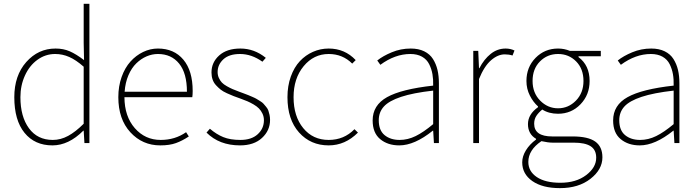

<svg xmlns="http://www.w3.org/2000/svg" viewBox="-20 -742 3626 996"><path d="M252 12.2Q160.2 12.2 107.2 -53Q54.2 -118.2 54.2 -237.8Q54.2 -350.1 116.2 -420.2Q178.2 -490.2 268.1 -490.2Q309.1 -490.2 342 -475.8Q375 -461.4 416 -430.2L414.1 -520V-722.2H443.8V0H418L414.1 -64H412.1Q335.9 12.2 252 12.2ZM253.9 -16.1Q294.9 -16.1 333.5 -37.1Q372.1 -58.1 414.1 -100.1V-396Q374 -431.2 339.1 -446.5Q304.2 -461.9 266.1 -461.9Q215.8 -461.9 174.3 -431.9Q132.8 -401.9 109.4 -350.3Q85.9 -298.8 85.9 -237.8Q85.9 -137.2 130.1 -76.7Q174.3 -16.1 253.9 -16.1Z M799.3 -461.9Q769 -461.9 740.2 -449.5Q711.4 -437 687 -413.3Q662.6 -389.6 646.2 -351.6Q629.9 -313.5 626.5 -266.1H949.7Q949.7 -362.3 909.2 -412.1Q868.7 -461.9 799.3 -461.9ZM811.5 12.2Q718.8 12.2 656.2 -55.9Q593.8 -124 593.8 -237.8Q593.8 -294.4 610.8 -342.5Q627.9 -390.6 656.7 -422.6Q685.5 -454.6 722.4 -472.4Q759.3 -490.2 799.3 -490.2Q882.8 -490.2 931.2 -432.6Q979.5 -375 979.5 -270Q979.5 -250 977.5 -237.8H625.5Q626 -138.2 679.4 -77.1Q732.9 -16.1 813.5 -16.1Q888.2 -16.1 945.3 -56.2L959.5 -34.2Q925.8 -11.7 892.8 0.2Q859.9 12.2 811.5 12.2Z M1225.1 12.2Q1117.7 12.2 1051.3 -54.2L1068.8 -74.2Q1102.5 -45.4 1138.2 -30.8Q1173.8 -16.1 1227.1 -16.1Q1284.7 -16.1 1316.9 -45.7Q1349.1 -75.2 1349.1 -118.2Q1349.1 -136.7 1341.6 -152.6Q1334 -168.5 1323.2 -179.4Q1312.5 -190.4 1295.2 -200.4Q1277.8 -210.4 1263.4 -216.6Q1249 -222.7 1229 -230Q1205.1 -238.3 1191.4 -243.7Q1177.7 -249 1157.2 -258.3Q1136.7 -267.6 1124.8 -277.1Q1112.8 -286.6 1100.6 -299.8Q1088.4 -313 1082.8 -329.6Q1077.1 -346.2 1077.1 -366.2Q1077.1 -418.5 1116.9 -454.3Q1156.7 -490.2 1227.1 -490.2Q1299.3 -490.2 1358.9 -441.9L1341.3 -421.9Q1285.2 -461.9 1225.1 -461.9Q1168.5 -461.9 1138.7 -434.3Q1108.9 -406.7 1108.9 -368.2Q1108.9 -351.6 1115.5 -337.4Q1122.1 -323.2 1131.1 -313.7Q1140.1 -304.2 1157 -294.7Q1173.8 -285.2 1186.5 -279.8Q1199.2 -274.4 1221.2 -266.1Q1225.6 -264.6 1243.7 -257.8Q1261.7 -251 1267.3 -248.8Q1272.9 -246.6 1288.8 -239.7Q1304.7 -232.9 1310.5 -229.2Q1316.4 -225.6 1329.1 -217.8Q1341.8 -210 1346.9 -203.9Q1352.1 -197.8 1360.4 -188Q1368.7 -178.2 1372.1 -168.5Q1375.5 -158.7 1378.2 -146.2Q1380.9 -133.8 1380.9 -120.1Q1380.9 -64.9 1339.1 -26.4Q1297.4 12.2 1225.1 12.2Z M1685.1 12.2Q1591.3 12.2 1531.2 -54.9Q1471.2 -122.1 1471.2 -237.8Q1471.2 -296.4 1488.5 -344.7Q1505.9 -393.1 1535.4 -424.6Q1564.9 -456.1 1603.5 -473.1Q1642.1 -490.2 1685.1 -490.2Q1768.6 -490.2 1825.2 -430.2L1807.1 -412.1Q1757.3 -461.9 1685.1 -461.9Q1607.4 -461.9 1555.2 -398.7Q1502.9 -335.4 1502.9 -237.8Q1502.9 -138.7 1553 -77.4Q1603 -16.1 1685.1 -16.1Q1764.6 -16.1 1818.8 -71.8L1836.9 -54.2Q1770.5 12.2 1685.1 12.2Z M2051.3 12.2Q1991.2 12.2 1952.1 -20.3Q1913.1 -52.7 1913.1 -117.2Q1913.1 -196.3 1987.8 -238Q2062.5 -279.8 2227.1 -297.9Q2228 -330.1 2223.4 -356.9Q2218.8 -383.8 2206.5 -408.7Q2194.3 -433.6 2169.4 -447.8Q2144.5 -461.9 2108.9 -461.9Q2029.3 -461.9 1953.1 -405.8L1937 -428.2Q1966.3 -451.7 2012.5 -470.9Q2058.6 -490.2 2110.8 -490.2Q2151.4 -490.2 2180.7 -475.8Q2210 -461.4 2226.1 -435.8Q2242.2 -410.2 2249.5 -379.2Q2256.8 -348.1 2256.8 -310.1V0H2231L2227.1 -64H2225.1Q2130.4 12.2 2051.3 12.2ZM2053.2 -16.1Q2095.2 -16.1 2136.2 -36.1Q2177.2 -56.2 2227.1 -98.1V-272Q2123 -260.3 2060.5 -239.5Q1998 -218.8 1971.4 -189.5Q1944.8 -160.2 1944.8 -118.2Q1944.8 -65.9 1975.1 -41Q2005.4 -16.1 2053.2 -16.1Z M2435.1 0V-478H2460.9L2464.8 -388.2H2466.8Q2490.7 -434.6 2525.4 -462.4Q2560.1 -490.2 2603 -490.2Q2627.9 -490.2 2648.9 -480L2638.7 -454.1Q2620.1 -460 2598.6 -460Q2562.5 -460 2527.1 -429.2Q2491.7 -398.4 2464.8 -332V0Z M2884.8 233.9Q2793.9 233.9 2741.5 197.3Q2689 160.6 2689 100.1Q2689 68.8 2708.3 37.6Q2727.5 6.3 2760.7 -18.1V-22Q2718.8 -46.9 2718.8 -98.1Q2718.8 -148.9 2771 -186V-189.9Q2746.1 -211.9 2728.5 -246.6Q2710.9 -281.2 2710.9 -321.8Q2710.9 -393.6 2758.3 -441.9Q2805.7 -490.2 2875 -490.2Q2907.2 -490.2 2936.5 -478H3096.7V-450.2H2981V-445.8Q3038.6 -402.8 3038.6 -321.8Q3038.6 -250 2991.2 -200.9Q2943.8 -151.9 2875 -151.9Q2827.1 -151.9 2793 -173.8Q2773.4 -157.7 2762.2 -140.6Q2751 -123.5 2751 -100.1Q2751 -34.2 2844.7 -34.2H2950.7Q3030.3 -34.2 3067.6 -7.8Q3105 18.6 3105 74.2Q3105 137.2 3043.2 185.5Q2981.4 233.9 2884.8 233.9ZM3006.8 -321.8Q3006.8 -384.8 2968.8 -423.3Q2930.7 -461.9 2875 -461.9Q2819.3 -461.9 2781 -423.3Q2742.7 -384.8 2742.7 -321.8Q2742.7 -260.3 2782 -220.2Q2821.3 -180.2 2875 -180.2Q2928.7 -180.2 2967.8 -220.2Q3006.8 -260.3 3006.8 -321.8ZM2886.7 206.1Q2968.3 206.1 3020.5 166.5Q3072.8 127 3072.8 76.2Q3072.8 35.2 3043.9 16.6Q3015.1 -2 2956.5 -2H2846.7Q2823.2 -2 2788.6 -9.8Q2720.7 36.1 2720.7 98.1Q2720.7 147 2764.6 176.5Q2808.6 206.1 2886.7 206.1Z M3298.8 12.2Q3238.8 12.2 3199.7 -20.3Q3160.6 -52.7 3160.6 -117.2Q3160.6 -196.3 3235.4 -238Q3310.1 -279.8 3474.6 -297.9Q3475.6 -330.1 3470.9 -356.9Q3466.3 -383.8 3454.1 -408.7Q3441.9 -433.6 3417 -447.8Q3392.1 -461.9 3356.4 -461.9Q3276.9 -461.9 3200.7 -405.8L3184.6 -428.2Q3213.9 -451.7 3260 -470.9Q3306.2 -490.2 3358.4 -490.2Q3398.9 -490.2 3428.2 -475.8Q3457.5 -461.4 3473.6 -435.8Q3489.7 -410.2 3497.1 -379.2Q3504.4 -348.1 3504.4 -310.1V0H3478.5L3474.6 -64H3472.7Q3377.9 12.2 3298.8 12.2ZM3300.8 -16.1Q3342.8 -16.1 3383.8 -36.1Q3424.8 -56.2 3474.6 -98.1V-272Q3370.6 -260.3 3308.1 -239.5Q3245.6 -218.8 3219 -189.5Q3192.4 -160.2 3192.4 -118.2Q3192.4 -65.9 3222.7 -41Q3252.9 -16.1 3300.8 -16.1Z"/></svg>

Font: Source Sans 3 ExtraLight
Style: Regular
Weight: 200
Designer: Paul D. Hunt
Foundry: Adobe
Version: Version 3.052;hotconv 1.1.0;makeotfexe 2.6.0